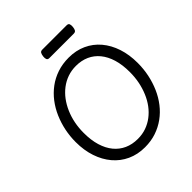

<svg xmlns="http://www.w3.org/2000/svg" viewBox="-281 -1273 1486 1486"><g transform="rotate(-45 462.5 -529.5)"><path d="M451 19Q371 19 306 -11Q241 -41 195 -95.5Q149 -150 124 -224.5Q99 -299 99 -389Q99 -452 111.5 -513Q124 -574 148.5 -630.5Q173 -687 209 -734Q245 -781 292 -816Q339 -851 397 -870.5Q455 -890 523 -890Q602 -890 666.5 -860.5Q731 -831 777 -776.5Q823 -722 847.5 -647.5Q872 -573 872 -483Q872 -417 859 -355Q846 -293 821.5 -237Q797 -181 760.5 -134Q724 -87 677 -53Q630 -19 573.5 0Q517 19 451 19ZM457 -66Q507 -66 549.5 -81Q592 -96 628 -123.5Q664 -151 692 -188.5Q720 -226 739.5 -272.5Q759 -319 769 -370Q779 -421 779 -476Q779 -556 760.5 -617Q742 -678 707.5 -720Q673 -762 625 -783.5Q577 -805 517 -805Q468 -805 425 -790Q382 -775 345.5 -747Q309 -719 281 -681.5Q253 -644 233 -598Q213 -552 203 -501Q193 -450 193 -395Q193 -316 211.5 -255Q230 -194 264.5 -152Q299 -110 347.5 -88Q396 -66 457 -66ZM415 -993Q398 -993 393 -1004.5Q388 -1016 390 -1034Q392 -1054 398.5 -1066Q405 -1078 422 -1078H688Q707 -1078 711.5 -1065.5Q716 -1053 714 -1034Q712 -1015 705.5 -1004Q699 -993 681 -993Z"/></g></svg>

Font: Playwrite GB S
Style: Italic
Weight: 400
Italic angle: -7°
Designer: Veronika Burian, José Scaglione
Foundry: TypeTogether
Version: Version 1.000